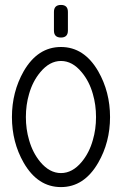

<svg xmlns="http://www.w3.org/2000/svg" viewBox="-20 -762 496 782"><path d="M256.6 -637.5Q256.6 -609.1 228.3 -609.1Q199.7 -609.1 199.7 -637.5V-713.4Q199.7 -741.9 228.3 -741.9Q256.6 -741.9 256.6 -713.4ZM428.2 -285.2Q428.2 -182.9 380.1 -99.4Q322.8 0 228.3 0Q133.5 0 76.4 -99.4Q28.6 -182.9 28.6 -285.2Q28.6 -387.5 76.4 -471.7Q133.5 -570.6 228.3 -570.6Q322.8 -570.6 380.1 -471.7Q428.2 -387.5 428.2 -285.2ZM371.1 -285.2Q371.1 -335.2 358.2 -379.2Q343.8 -430.7 312.7 -467.8Q274.9 -513.7 228.3 -513.7Q181.9 -513.7 144 -467.8Q113 -430.7 98.4 -379.2Q85.4 -335.2 85.4 -285.2Q85.4 -235.6 98.4 -191.7Q113 -139.9 144 -102.5Q181.9 -57.1 228.3 -57.1Q274.9 -57.1 312.7 -102.5Q343.8 -139.9 358.2 -191.7Q371.1 -235.6 371.1 -285.2Z"/></svg>

Font: EnergyBar
Style: Regular
Weight: 400
Italic angle: -10°
Version: 1.0 2000-03-28